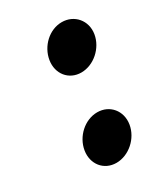

<svg xmlns="http://www.w3.org/2000/svg" viewBox="-107 -427 418 481"><g transform="rotate(-30 102.0 -187.0)"><path d="M36 -67C30 -30 54 0 90 0C126 0 160 -30 166 -67C172 -104 147 -134 111 -134C75 -134 42 -104 36 -67ZM73 -307C67 -270 91 -240 127 -240C163 -240 197 -270 203 -307C209 -344 183 -374 147 -374C111 -374 79 -344 73 -307Z"/></g></svg>

Font: Ampere
Style: SCIta
Weight: 400
Version: Version 1